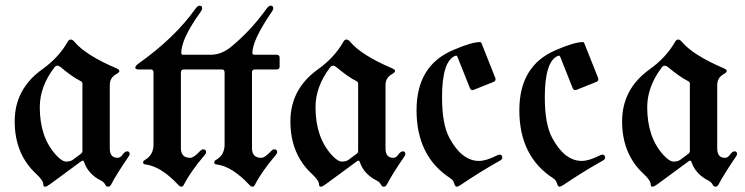

<svg xmlns="http://www.w3.org/2000/svg" viewBox="-20 -666 2695 695"><path d="M132.8 -415Q192.9 -458 225.1 -515.1Q229.5 -522.9 236.1 -522.9Q242.7 -522.9 249.5 -514.6Q290 -466.3 401.9 -418.5Q412.1 -414.1 412.1 -408.9Q412.1 -403.8 399.9 -397Q377.4 -384.3 377.4 -358.4V-128.4Q377.4 -94.7 405.8 -94.7Q415.5 -94.7 423.8 -106.4Q432.1 -118.2 440.4 -118.2Q449.2 -118.2 449.2 -108.4Q449.2 -104 441.4 -93.3Q401.4 -34.7 382.8 1Q378.4 9.8 371.3 9.8Q364.3 9.8 360.4 1.5Q356.4 -6.8 344.7 -12.7Q298.8 -36.1 284.2 -80.1Q282.7 -84.5 279.8 -84.5Q276.9 -84.5 272.9 -81.5L160.2 1.5Q148.9 9.8 142.8 9.8Q136.7 9.8 136.7 1Q136.7 -12.7 109.9 -37.6Q33.2 -109.4 33.2 -226.6Q33.2 -343.8 132.8 -415ZM124 -277.8Q124 -168.9 183.1 -104.5Q204.6 -81.1 219.7 -81.1Q234.9 -81.1 244.1 -87.9L272.9 -109.4Q278.3 -113.3 278.3 -119.6V-363.3Q278.3 -369.1 272.5 -372.1Q240.7 -388.2 199.7 -422.9Q193.4 -428.2 187.5 -428.2Q181.6 -428.2 176.8 -421.9Q124 -352.5 124 -277.8Z M481.4 -436Q612.3 -528.8 687 -633.8Q695.3 -645.5 702.6 -645.5Q711.9 -645.5 711.9 -635.7Q711.9 -630.4 704.6 -620.6Q636.2 -525.4 636.2 -474.6Q636.2 -467.8 643.6 -467.8H743.2Q780.8 -467.8 815.4 -495.6Q887.7 -554.7 944.3 -633.8Q952.6 -645.5 960 -645.5Q969.2 -645.5 969.2 -635.7Q969.2 -630.4 961.9 -620.6Q893.6 -520 893.6 -474.6Q893.6 -467.8 900.9 -467.8H981.4Q992.2 -467.8 992.2 -457V-425.3Q992.2 -414.6 981.4 -414.6H902.8Q892.1 -414.6 892.1 -403.8V-129.9Q892.1 -94.7 925.8 -94.7Q938.5 -94.7 960.9 -118.7Q967.3 -125.5 972.2 -125.5Q983.4 -125.5 983.4 -115.2Q983.4 -110.8 977.5 -104Q926.8 -44.4 902.8 2.9Q899.4 9.8 894 9.8Q888.7 9.8 882.3 2.9Q819.8 -64 763.7 -70.8Q755.4 -71.8 755.4 -77.6Q755.4 -83.5 760.7 -86.4Q793 -104 793 -142.6V-403.8Q793 -414.6 783.2 -414.6H645.5Q634.8 -414.6 634.8 -403.8V-129.9Q634.8 -94.7 668.5 -94.7Q681.2 -94.7 703.6 -118.7Q710 -125.5 714.8 -125.5Q726.1 -125.5 726.1 -115.2Q726.1 -110.8 720.2 -104Q669.4 -44.4 645.5 2.9Q642.1 9.8 636.7 9.8Q631.3 9.8 625 2.9Q562.5 -64 506.3 -70.8Q498 -71.8 498 -77.6Q498 -83.5 503.4 -86.4Q535.6 -104 535.6 -142.6V-403.8Q535.6 -414.6 525.9 -414.6H482.4Q469.7 -414.6 469.7 -421.1Q469.7 -427.7 481.4 -436Z M1130.9 -415Q1190.9 -458 1223.1 -515.1Q1227.5 -522.9 1234.1 -522.9Q1240.7 -522.9 1247.6 -514.6Q1288.1 -466.3 1399.9 -418.5Q1410.2 -414.1 1410.2 -408.9Q1410.2 -403.8 1397.9 -397Q1375.5 -384.3 1375.5 -358.4V-128.4Q1375.5 -94.7 1403.8 -94.7Q1413.6 -94.7 1421.9 -106.4Q1430.2 -118.2 1438.5 -118.2Q1447.3 -118.2 1447.3 -108.4Q1447.3 -104 1439.5 -93.3Q1399.4 -34.7 1380.9 1Q1376.5 9.8 1369.4 9.8Q1362.3 9.8 1358.4 1.5Q1354.5 -6.8 1342.8 -12.7Q1296.9 -36.1 1282.2 -80.1Q1280.8 -84.5 1277.8 -84.5Q1274.9 -84.5 1271 -81.5L1158.2 1.5Q1147 9.8 1140.9 9.8Q1134.8 9.8 1134.8 1Q1134.8 -12.7 1107.9 -37.6Q1031.2 -109.4 1031.2 -226.6Q1031.2 -343.8 1130.9 -415ZM1122.1 -277.8Q1122.1 -168.9 1181.2 -104.5Q1202.6 -81.1 1217.8 -81.1Q1232.9 -81.1 1242.2 -87.9L1271 -109.4Q1276.4 -113.3 1276.4 -119.6V-363.3Q1276.4 -369.1 1270.5 -372.1Q1238.8 -388.2 1197.8 -422.9Q1191.4 -428.2 1185.5 -428.2Q1179.7 -428.2 1174.8 -421.9Q1122.1 -352.5 1122.1 -277.8Z M1487.8 -267.1Q1487.8 -427.7 1618.2 -483.9Q1686.5 -513.7 1717.8 -513.7Q1721.2 -513.7 1722.7 -510.3L1772.9 -383.8Q1773.9 -381.3 1773.9 -378.9Q1773.9 -372.6 1766.6 -369.6L1694.8 -340.8Q1692.4 -339.8 1689.9 -339.8Q1683.6 -339.8 1680.7 -347.7L1636.2 -459.5Q1634.3 -464.4 1631.8 -464.4Q1629.4 -464.4 1627.9 -463.9Q1580.1 -444.8 1580.1 -314Q1580.1 -216.8 1606.4 -167.5Q1651.4 -83.5 1713.9 -83.5Q1739.3 -83.5 1778.3 -103Q1785.2 -106.4 1788.1 -106.4Q1798.3 -106.4 1798.3 -94.7Q1798.3 -89.4 1789.6 -84.5Q1717.3 -43.9 1647.5 3.4Q1638.2 9.8 1632.8 9.8Q1627.4 9.8 1624.3 -2Q1621.1 -13.7 1609.9 -21Q1487.8 -100.1 1487.8 -267.1Z M1859.9 -267.1Q1859.9 -427.7 1990.2 -483.9Q2058.6 -513.7 2089.8 -513.7Q2093.3 -513.7 2094.7 -510.3L2145 -383.8Q2146 -381.3 2146 -378.9Q2146 -372.6 2138.7 -369.6L2066.9 -340.8Q2064.5 -339.8 2062 -339.8Q2055.7 -339.8 2052.7 -347.7L2008.3 -459.5Q2006.3 -464.4 2003.9 -464.4Q2001.5 -464.4 2000 -463.9Q1952.1 -444.8 1952.1 -314Q1952.1 -216.8 1978.5 -167.5Q2023.4 -83.5 2085.9 -83.5Q2111.3 -83.5 2150.4 -103Q2157.2 -106.4 2160.2 -106.4Q2170.4 -106.4 2170.4 -94.7Q2170.4 -89.4 2161.6 -84.5Q2089.4 -43.9 2019.5 3.4Q2010.3 9.8 2004.9 9.8Q1999.5 9.8 1996.3 -2Q1993.2 -13.7 1981.9 -21Q1859.9 -100.1 1859.9 -267.1Z M2331.5 -415Q2391.6 -458 2423.8 -515.1Q2428.2 -522.9 2434.8 -522.9Q2441.4 -522.9 2448.2 -514.6Q2488.8 -466.3 2600.6 -418.5Q2610.8 -414.1 2610.8 -408.9Q2610.8 -403.8 2598.6 -397Q2576.2 -384.3 2576.2 -358.4V-128.4Q2576.2 -94.7 2604.5 -94.7Q2614.3 -94.7 2622.6 -106.4Q2630.9 -118.2 2639.2 -118.2Q2647.9 -118.2 2647.9 -108.4Q2647.9 -104 2640.1 -93.3Q2600.1 -34.7 2581.5 1Q2577.1 9.8 2570.1 9.8Q2563 9.8 2559.1 1.5Q2555.2 -6.8 2543.5 -12.7Q2497.6 -36.1 2482.9 -80.1Q2481.4 -84.5 2478.5 -84.5Q2475.6 -84.5 2471.7 -81.5L2358.9 1.5Q2347.7 9.8 2341.6 9.8Q2335.4 9.8 2335.4 1Q2335.4 -12.7 2308.6 -37.6Q2231.9 -109.4 2231.9 -226.6Q2231.9 -343.8 2331.5 -415ZM2322.8 -277.8Q2322.8 -168.9 2381.8 -104.5Q2403.3 -81.1 2418.5 -81.1Q2433.6 -81.1 2442.9 -87.9L2471.7 -109.4Q2477.1 -113.3 2477.1 -119.6V-363.3Q2477.1 -369.1 2471.2 -372.1Q2439.5 -388.2 2398.4 -422.9Q2392.1 -428.2 2386.2 -428.2Q2380.4 -428.2 2375.5 -421.9Q2322.8 -352.5 2322.8 -277.8Z"/></svg>

Font: UnifrakturMaguntia17
Style: Book
Weight: 400
Designer: j. 'mach' wust, Gerrit Ansmann, Georg Duffner, based on a font by Peter Wiegel, original typeface by Carl Albert Fahrenw
Version: Version 2017-03-19